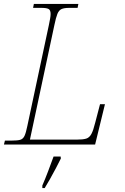

<svg xmlns="http://www.w3.org/2000/svg" viewBox="-33 -734 635 975"><path d="M-13 0 -8 -20H25Q55 -20 69.5 -24Q84 -28 91.5 -44Q99 -60 106 -95L215 -606Q219 -626 221.5 -639.5Q224 -653 224 -663Q224 -683 213.5 -688.5Q203 -694 178 -694H135L139 -714H365L361 -694H318Q293 -694 279.5 -688Q266 -682 258.5 -663.5Q251 -645 243 -606L119 -25H356Q388 -25 404.5 -30Q421 -35 431 -53.5Q441 -72 451 -113L475 -205H500L450 0ZM182 208Q196 176 211 136.5Q226 97 239 61H275L276 71Q266 92 251 120Q236 148 221 175Q206 202 194 221H182Z"/></svg>

Font: Noto Serif Thin
Style: Italic
Weight: 100
Italic angle: -12°
Designer: Monotype Design Team
Foundry: Monotype Imaging Inc.
Version: Version 2.014; ttfautohint (v1.8.4.7-5d5b)